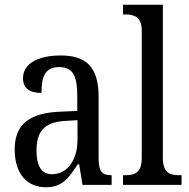

<svg xmlns="http://www.w3.org/2000/svg" viewBox="-20 -780 797 810"><path d="M173 10C245 10 271 -31 308 -87H314L328 0H451V-41H448C410 -41 396 -57 396 -113V-372C396 -499 342 -546 236 -546C143 -546 77 -513 77 -450C77 -408 104 -388 155 -388C155 -452 167 -497 230 -497C295 -497 306 -447 306 -373V-312L236 -309C105 -304 42 -256 42 -150C42 -41 99 10 173 10ZM199 -45C154 -45 134 -82 134 -144C134 -223 164 -265 256 -270L307 -273V-191C307 -106 265 -45 199 -45Z M499 0H746V-41H735C695 -41 667 -52 667 -115V-760H499V-719H510C544 -719 578 -710 578 -651V-115C578 -52 550 -41 510 -41H499Z"/></svg>

Font: Noto Serif Myanmar Condensed
Style: Regular
Weight: 400
Width: 3
Designer: Ben Mitchell and the Monotype Design Team
Foundry: Monotype Imaging Inc.
Version: Version 2.106